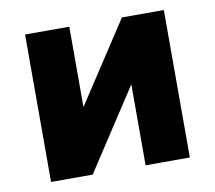

<svg xmlns="http://www.w3.org/2000/svg" viewBox="-63 -582 732 654"><g transform="rotate(-10 303.0 -255.0)"><path d="M63 0V-510H216V-232L398 -510H543V0H390V-280L207 0Z"/></g></svg>

Font: Wix Madefor Text ExtraBold
Style: Regular
Weight: 800
Designer: Dalton Maag Ltd
Foundry: Dalton Maag Ltd
Version: Version 3.100